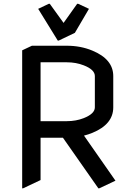

<svg xmlns="http://www.w3.org/2000/svg" viewBox="-20 -980 706 1019"><path d="M195.3 -336.9H334.5Q383.3 -336.9 424.3 -353Q483.4 -376.5 483.4 -410.2V-576.2Q483.4 -610.4 424.3 -633.3Q383.3 -649.4 334.5 -649.4H195.3ZM97.7 19.5V-712.9L149.4 -737.3H334.5Q408.2 -737.3 470.2 -711.4Q581.1 -665.5 581.1 -576.2V-410.2Q581.1 -320.3 470.2 -274.9Q448.7 -266.1 425.8 -260.3L592.8 -21L506.8 19.5H502L314 -249H195.3V-24.4L102.5 19.5ZM286.6 -764.6 182.6 -933.1 239.3 -960H244.1L317.4 -858.4L389.6 -960H394.5L452.1 -933.1L377.4 -805.7L291.5 -764.6Z"/></svg>

Font: Nova Flat
Style: Book
Weight: 400
Version: Version 2.000